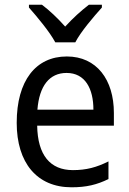

<svg xmlns="http://www.w3.org/2000/svg" viewBox="-20 -786 550 816"><path d="M215 -606H300C323 -651 378 -715 413 -754V-766H358C323 -739 292 -711 257 -673C225 -709 189 -743 158 -766H103V-754C139 -713 191 -651 215 -606ZM264 -546C132 -546 51 -443 51 -264C51 -94 137 10 284 10C347 10 392 -1 441 -25V-100C391 -75 347 -63 290 -63C193 -63 140 -127 138 -252H464V-306C464 -447 391 -546 264 -546ZM263 -476C342 -476 377 -409 377 -320H139C147 -421 190 -476 263 -476Z"/></svg>

Font: Noto Sans Gurmukhi UI SemiCondensed
Style: Regular
Weight: 400
Width: 4
Designer: Jelle Bosma - Monotype Design Team
Foundry: Monotype Imaging Inc.
Version: Version 2.004